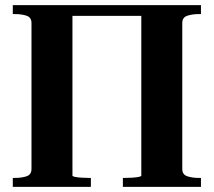

<svg xmlns="http://www.w3.org/2000/svg" viewBox="-20 -730 835 750"><path d="M198 -710H597V-668H198ZM30 0V-35H38Q65 -35 84 -41.5Q103 -48 103 -70V-640Q103 -662 84 -668.5Q65 -675 38 -675H30V-710H263V-44Q263 -41 273 -39Q283 -37 298 -36Q313 -35 327 -35H335V0ZM460 0V-35H469Q483 -35 497.5 -36Q512 -37 522 -39Q532 -41 532 -44V-710H765V-675H757Q731 -675 711.5 -668.5Q692 -662 692 -640V-70Q692 -48 711.5 -41.5Q731 -35 757 -35H765V0Z"/></svg>

Font: Roboto Serif 144pt SemiBold
Style: Regular
Weight: 600
Version: Version 1.008